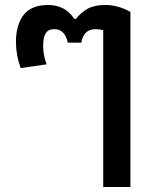

<svg xmlns="http://www.w3.org/2000/svg" viewBox="-20 -500 623 770"><path d="M394 -379Q379 -383 362 -383Q316 -383 306 -329H252Q240 -383 198 -383Q173 -383 163 -366Q153 -349 153 -316Q153 -279 167 -242L63 -227Q44 -278 44 -332Q44 -401 75 -440.5Q106 -480 173 -480Q242 -480 278 -424H284Q306 -451 332.5 -465.5Q359 -480 402 -480Q454 -480 503 -452V250H394Z"/></svg>

Font: Athiti SemiBold
Style: Regular
Weight: 600
Designer: CadsonDemak Team
Foundry: CadsonDemak
Version: Version 1.033